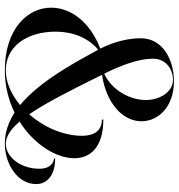

<svg xmlns="http://www.w3.org/2000/svg" viewBox="8 -756 756 813"><g transform="rotate(90 386.5 -350.0)"><path d="M651.5 -200C683 -197.5 695 -168.5 695 -139C695 -53 641 4 589.5 4C558.2 4 527.4 -17.1 495.5 -54.4C592 -115.3 650.5 -209.7 650.5 -286C650.5 -356 601.5 -409 487 -409V-403C535 -403 555.5 -368.5 555.5 -319C555.5 -239.7 518.8 -157 464.6 -95.1C414 -168.4 359.9 -277.2 297.2 -403.5C417.2 -421 494 -490.9 494 -570.5C494 -642.5 431.5 -708 325 -708C234 -708 142.5 -661 142.5 -567.5C142.5 -519.5 154.7 -458.4 186.4 -396.2C69 -350.9 13 -267.7 13 -188C13 -87 104.5 8 278 8C344.8 8 405.4 -7.8 457.4 -33.2C497.7 -7.2 541.5 8.2 589.5 8C675 7.5 760 -45.5 760 -125C760 -167 726.5 -205 652.5 -205ZM318.5 -704C369.5 -704 404 -649 404 -588.5C404 -523.4 364.2 -445.9 292.7 -412.7L288.5 -421C255.5 -488 229 -560.5 229 -618.5C229 -676.5 276 -704 318.5 -704ZM278 4C180 4 114.5 -81 114.5 -208.5C114.5 -276.6 139.6 -345.5 191.1 -387.2L191.5 -386.5C241.5 -294.5 296 -197 359.5 -122.5C380.4 -98 402.3 -75.6 425.4 -56.7C380.9 -19.4 329.3 4 278 4Z"/></g></svg>

Font: Picaflor 96 pt
Style: Regular
Weight: 400
Designer: Ariel Martín Pérez
Foundry: Tunera Type Foundry
Version: Version 1.000;hotconv 1.0.109;makeotfexe 2.5.65596